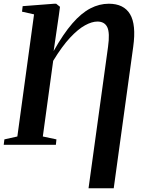

<svg xmlns="http://www.w3.org/2000/svg" viewBox="-32 -776 771 1029"><path d="M442.5 233 547 -525Q557.5 -600 543 -630.2Q528.5 -660.5 490 -660.5Q460.5 -660.5 423.5 -640.2Q386.5 -620 343.5 -574Q300.5 -528 253 -450L197.5 -44.5L270.5 -29L267.5 0H-12L-8.5 -29L61 -44.5L150.5 -699L86 -713.5L89.5 -743L258.5 -756H269L289.5 -739.5L283.5 -694.5L255.5 -502.5Q307.5 -595 355.8 -650.5Q404 -706 452.2 -731Q500.5 -756 551 -756Q631.5 -756 665 -700Q698.5 -644 682 -525.5L577.5 233Z"/></svg>

Font: Merriweather 96pt SemiBold
Style: Italic
Weight: 600
Italic angle: -7.8°
Version: Version 2.101